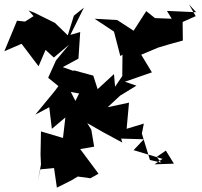

<svg xmlns="http://www.w3.org/2000/svg" viewBox="-70 -800 927 881"><path d="M45 -701 8 -705 -50 -565 29 -599 107 -496 139 -571 177 -536 247 -595 187 -523 151 -443 198 -405 181 -382 92 -274 156 -308 168 -209 230 -261 219 -167 118 -197 116 -91 118 -45 103 34 115 -23 178 -29 191 61 257 28 287 10 345 18 382 -3 298 -116 362 -127 349 -205 319 -253 255 -378 293 -371 257 -299 303 -232 355 -259 318 -242 404 -193 491 -146 486 -164 590 -161 543 -111 676 -71 639 -46 728 -49 691 -109 649 -80 669 -54 618 -66 581 -187 590 -233 511 -209 522 -329 424 -308 481 -361 556 -407 503 -425 627 -468 578 -549 657 -582 711 -598 769 -614 768 -699 828 -726 797 -780 830 -744 696 -750 718 -714 641 -717 601 -749 543 -659 468 -708 364 -714 453 -655 482 -543 492 -549 491 -451 458 -402 453 -460 378 -391 358 -453 270 -477 266 -475 218 -492 290 -531 298 -653 253 -640 315 -765 269 -728 241 -638 182 -695 87 -742 61 -752 84 -726Z"/></svg>

Font: Hussar Lance
Style: Regular
Weight: 700
Foundry: Cannot Into Space Fonts, PlusOne Fonts
Version: Version 2.27